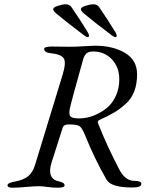

<svg xmlns="http://www.w3.org/2000/svg" viewBox="-20 -870 679 895"><path d="M500 -706Q415 -770 370 -808Q357 -820 357 -827Q357 -836 379 -843Q401 -850 415 -850Q433 -850 442 -837Q484 -776 519 -718Q524 -710 524 -703Q524 -697 518 -697Q512 -697 500 -706ZM371 -706Q286 -770 241 -808Q228 -820 228 -827Q228 -836 250 -843Q272 -850 286 -850Q304 -850 313 -837Q355 -776 390 -718Q395 -710 395 -703Q395 -697 389 -697Q383 -697 371 -706ZM220 -111Q197 -36 256 -24Q281 -19 281 -6Q281 5 251 5Q224 5 201 1.5Q178 -2 162 -2Q138 -2 101 1.5Q64 5 39 5Q15 5 15 -6Q15 -18 51 -24Q89 -31 110.5 -48Q132 -65 143 -100L272 -522Q289 -578 277.5 -597.5Q266 -617 216 -622Q186 -625 186 -642Q186 -653 222 -653Q227 -653 266.5 -652.5Q306 -652 311 -652Q331 -652 370.5 -654.5Q410 -657 422 -657Q506 -657 562.5 -623.5Q619 -590 619 -524Q619 -479 606 -444.5Q593 -410 565.5 -385.5Q538 -361 513 -346Q488 -331 446 -312Q432 -306 437 -295Q478 -191 537 -78Q565 -27 605 -27Q639 -27 639 -13Q639 4 597 4Q498 4 477 -32Q421 -129 376 -241Q362 -275 350 -282.5Q338 -290 300 -290Q277 -290 272 -274ZM304 -356Q301 -331 311.5 -324.5Q322 -318 350 -318Q369 -318 391 -323Q413 -328 439.5 -341.5Q466 -355 487 -375Q508 -395 522 -427.5Q536 -460 536 -500Q536 -557 501.5 -593.5Q467 -630 414 -630Q393 -630 382.5 -620.5Q372 -611 366 -588Q306 -374 304 -356Z"/></svg>

Font: EB Garamond 12
Style: Italic
Weight: 400
Italic angle: -17°
Version: Version 0.016; ttfautohint (v1.8.4)